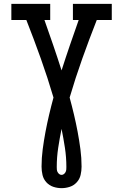

<svg xmlns="http://www.w3.org/2000/svg" viewBox="-20 -755 640 998"><path d="M300 223Q278 223 257 216Q236 209 221 192.5Q206 176 201 154.5Q196 133 196 111Q196 66 202 20.5Q208 -25 216.5 -70Q225 -115 235.5 -159.5Q246 -204 258 -248Q228 -350 192 -451Q156 -552 117 -651H39V-735H241V-651H211Q234 -586 256.5 -520.5Q279 -455 300 -389Q321 -455 343.5 -520.5Q366 -586 389 -651H359V-735H561V-651H483Q444 -552 408 -451Q372 -350 342 -248Q354 -204 364.5 -159.5Q375 -115 383.5 -70Q392 -25 398 20.5Q404 66 404 111Q404 133 399 154.5Q394 176 379 192.5Q364 209 343 216Q322 223 300 223ZM300 154Q307 154 312.5 149.5Q318 145 321 139Q324 133 324.5 126Q325 119 325 113Q325 63 317.5 13.5Q310 -36 300 -85Q290 -36 282.5 13.5Q275 63 275 113Q275 119 275.5 126Q276 133 279 139Q282 145 287.5 149.5Q293 154 300 154Z"/></svg>

Font: Iosevka HT Medium Extended
Style: Regular
Weight: 500
Width: 7
Monospace: yes
Designer: Belleve Invis
Foundry: Belleve Invis
Version: Version 32.3.0; ttfautohint (v1.8.4)